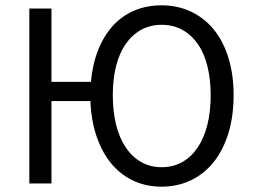

<svg xmlns="http://www.w3.org/2000/svg" viewBox="-20 -688 948 720"><path d="M586 12Q528 12 480 -10.5Q432 -33 397.5 -74.5Q363 -116 342.5 -175.5Q322 -235 319 -309H173V0H90V-656H173V-381H321Q327 -448 348.5 -501.5Q370 -555 404 -592Q438 -629 484 -648.5Q530 -668 586 -668Q646 -668 696 -644.5Q746 -621 781.5 -577.5Q817 -534 836.5 -471.5Q856 -409 856 -331Q856 -252 836.5 -188.5Q817 -125 781.5 -80.5Q746 -36 696 -12Q646 12 586 12ZM586 -61Q629 -61 663 -80Q697 -99 721 -134.5Q745 -170 757.5 -219.5Q770 -269 770 -331Q770 -392 757.5 -441Q745 -490 721 -524Q697 -558 663 -576.5Q629 -595 586 -595Q544 -595 510 -576.5Q476 -558 452 -524Q428 -490 415.5 -441Q403 -392 403 -331Q403 -269 415.5 -219.5Q428 -170 452 -134.5Q476 -99 510 -80Q544 -61 586 -61Z"/></svg>

Font: Source Sans Pro
Style: Regular
Weight: 400
Designer: Paul D. Hunt
Foundry: Adobe Systems Incorporated
Version: Version 2.021;PS 2.000;hotconv 1.0.86;makeotf.lib2.5.63406